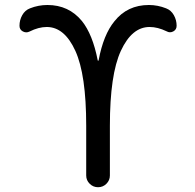

<svg xmlns="http://www.w3.org/2000/svg" viewBox="-20 -785 797 784"><path d="M428.7 -271.5V-68.4Q428.7 -48.8 414.6 -34.7Q400.4 -20.5 380.4 -20.5Q360.4 -20.5 346.2 -34.7Q332 -48.8 332 -68.4V-271.5Q332 -480.5 287.6 -577.6Q243.2 -674.8 170.9 -674.8Q137.7 -674.8 100.6 -656.2Q86.9 -649.4 73.2 -656.7Q59.6 -664.1 59.6 -679.7Q59.6 -703.1 70.8 -723.1Q82 -743.2 102.5 -751Q136.7 -764.6 173.8 -764.6Q260.7 -764.6 314.5 -699.2Q358.4 -644.5 378.9 -539.1Q378.9 -537.1 380.9 -537.1Q382.8 -537.1 382.8 -539.1Q402.3 -643.6 447.3 -698.2Q500 -764.6 587.9 -764.6Q624 -764.6 658.2 -751Q678.7 -743.2 689.9 -723.1Q701.2 -703.1 701.2 -679.7Q701.2 -664.1 687.5 -656.7Q673.8 -649.4 660.2 -657.2Q624 -674.8 590.8 -674.8Q518.6 -674.8 473.6 -577.6Q428.7 -480.5 428.7 -271.5Z"/></svg>

Font: Gen Jyuu GothicX Regular
Style: Regular
Weight: 400
Designer: [Source Han Sans]
Ryoko NISHIZUKA  (kana & ideographs); Paul D. Hunt (Latin, Greek & Cyrillic); Wenlong ZHANG  (bopomofo
Version: Version 1.002.20150607